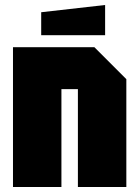

<svg xmlns="http://www.w3.org/2000/svg" viewBox="-20 -749 558 769"><path d="M32 0V-560H358L486 -432V0H292V-392H226V0ZM145 -608V-700L401 -729V-608Z"/></svg>

Font: Tektur Condensed ExtraBold
Style: Regular
Weight: 800
Width: 3
Designer: Adam Jagosz
Foundry: Adam Jagosz
Version: Version 1.005;gftools[0.9.30]